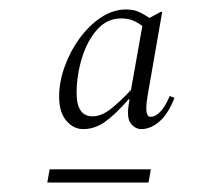

<svg xmlns="http://www.w3.org/2000/svg" viewBox="-20 -690 420 406"><path d="M156 -417Q135 -417 120 -435Q105 -453 105 -486Q105 -516 116.5 -548.5Q128 -581 148 -608.5Q168 -636 193.5 -653Q219 -670 247 -670Q263 -670 274.5 -664.5Q286 -659 296 -652L320 -665H323L292 -487Q288 -462 290 -452.5Q292 -443 298 -443Q320 -443 339 -487L349 -483Q335 -448 316.5 -432.5Q298 -417 279 -417Q266 -417 256.5 -429Q247 -441 253 -474L254 -480H252Q223 -447 201.5 -432Q180 -417 156 -417ZM142 -493Q142 -444 176 -444Q195 -444 216 -461Q237 -478 257 -500L281 -635Q272 -642 261.5 -646.5Q251 -651 236 -651Q206 -651 185 -627Q164 -603 153 -566.5Q142 -530 142 -493ZM80 -304 85 -332H299L294 -304Z"/></svg>

Font: Spectral SC ExtraLight
Style: Italic
Weight: 275
Italic angle: -10°
Designer: Jean-Baptiste Levee
Foundry: Production Type
Version: Version 2.001